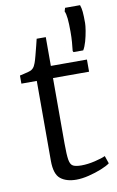

<svg xmlns="http://www.w3.org/2000/svg" viewBox="-92 -871 570 933"><g transform="rotate(-10 192.5 -405.0)"><path d="M208 11Q158.5 11 129.8 -12Q101 -35 101 -101V-495H25V-535Q34 -537 46 -539.8Q58 -542.5 68.5 -545.5Q79 -548.5 83 -551Q88.5 -554.5 92.2 -558.5Q96 -562.5 99.2 -568.2Q102.5 -574 105.5 -582.5Q110 -594.5 116.2 -618.5Q122.5 -642.5 128.2 -665.2Q134 -688 136 -697H181V-555H359V-495H181V-172Q181 -116.5 185.2 -91.5Q189.5 -66.5 203 -59.8Q216.5 -53 244 -53Q275 -53 310.8 -61.5Q346.5 -70 363 -78L376 -40Q361.5 -29 332.2 -17.2Q303 -5.5 269.2 2.8Q235.5 11 208 11ZM349 -602H301L298 -608Q300.5 -628.5 302.2 -651.5Q304 -674.5 304 -701.5Q304 -742.5 301.5 -767Q299 -791.5 293 -804L298 -821H372Q377.5 -805.5 379.2 -786.8Q381 -768 381 -731.5Q381 -718.5 377 -693.8Q373 -669 365.8 -643.2Q358.5 -617.5 349 -602Z"/></g></svg>

Font: Merriweather 7pt Light
Style: Regular
Weight: 300
Designer: Eben Sorkin
Foundry: Eben Sorkin
Version: Version 2.200;gftools[0.9.31]